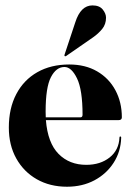

<svg xmlns="http://www.w3.org/2000/svg" viewBox="-20 -698 498 728"><path d="M442 -253Q442 -242.5 429.5 -242.5H154Q161 -156 202 -114.5Q243 -73 307 -73Q360.5 -73 395.8 -101Q431 -129 433 -177Q433 -180.5 436 -180.5Q439.5 -180.5 439.5 -176Q438 -123 410.8 -80.8Q383.5 -38.5 337.8 -14.2Q292 10 234 10Q169.5 10 119.8 -18.2Q70 -46.5 41.8 -97Q13.5 -147.5 13.5 -214.5Q13.5 -287.5 41.8 -341.2Q70 -395 121.5 -424.2Q173 -453.5 242.5 -453.5Q303.5 -453.5 348.2 -427.5Q393 -401.5 417.5 -356Q442 -310.5 442 -253ZM153 -275Q153 -263.5 153.5 -253H284.5Q293 -253 293 -263Q293 -357.5 272 -400.8Q251 -444 224.5 -444Q193 -444 173 -405.2Q153 -366.5 153 -275ZM265.5 -613.5Q286 -677.5 330.5 -677.5Q357 -677.5 369.5 -662Q382 -646.5 382 -631Q382 -606 367.5 -588.2Q353 -570.5 333 -556.5L230.5 -485.5Q227 -483.5 225 -485.5Q223.5 -487 225 -491.5Z"/></svg>

Font: Fraunces 144pt
Style: Bold
Weight: 700
Version: Version 1.000;[b76b70a41]